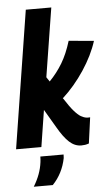

<svg xmlns="http://www.w3.org/2000/svg" viewBox="-67 -780 590 1028"><g transform="rotate(-5 228.0 -266.0)"><path d="M-5 0 112 -740H249L190 -370L206 -346Q246 -387 275.5 -436Q305 -485 326 -554L461 -542Q437 -466 385 -387.5Q333 -309 268 -250L271 -247Q299 -203 319.5 -179.5Q340 -156 355.5 -147Q371 -138 386 -136Q395 -135 405 -136L386 3Q375 7 365 8.5Q355 10 345 10Q310 10 280.5 -17Q251 -44 219 -100L162 -197L131 0ZM121 50H246Q246 58 245 69Q237 110 219 145Q201 180 174 208H72Q92 175 103.5 143.5Q115 112 119 80Q121 65 121 50Z"/></g></svg>

Font: Georama SemiCondensed
Style: Bold Italic
Weight: 700
Width: 4
Italic angle: -9°
Designer: Jean-Baptiste Levee
Foundry: Production Type
Version: Version 1.000